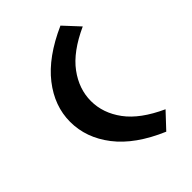

<svg xmlns="http://www.w3.org/2000/svg" viewBox="-248 -827 1138 1138"><g transform="rotate(-45 321.0 -258.0)"><path d="M466 186Q283 108 193.5 -8Q104 -124 104 -258Q104 -389.9 194 -505.2Q284 -620.6 467 -702L557 -605Q410.8 -538.5 344.6 -448.8Q278.4 -359.1 278.4 -258Q278.4 -156.9 344.6 -67.2Q410.8 22.5 557 89Z"/></g></svg>

Font: Lexend Tera
Style: Regular
Weight: 400
Designer: Bonnie Shaver-Troup, Thomas Jockin
Foundry: Lexend
Version: Version 1.007